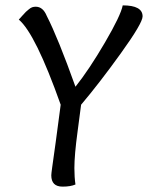

<svg xmlns="http://www.w3.org/2000/svg" viewBox="-20 -692 551 715"><path d="M50 -619Q54 -623 63.5 -634Q73 -645 76.5 -648Q80 -651 87 -657Q94 -663 100 -665Q106 -667 113 -667Q140 -667 154 -633Q196 -551 261 -369Q312 -433 371 -534Q430 -635 437 -672Q511 -672 511 -631Q511 -606 430 -493.5Q349 -381 282 -302L269 -203Q257 -115 257 -66Q257 -32 261 -5Q243 3 213 3Q171 3 171 -39Q171 -45 174.5 -70Q178 -95 187.5 -163Q197 -231 206 -302Q112 -567 50 -619Z"/></svg>

Font: Overlock
Style: Italic
Weight: 400
Designer: Dario Muhafara
Foundry: Dario Manuel Muhafara
Version: Version 1.001